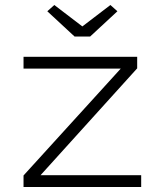

<svg xmlns="http://www.w3.org/2000/svg" viewBox="-20 -747 661 767"><path d="M74 0V-46L477 -489L499 -473H74V-520H528V-474L122 -25L106 -47H544V0ZM278 -601 169 -702 197 -727 324 -630H294L421 -727L449 -702L340 -601Z"/></svg>

Font: Lexend Peta ExtraLight
Style: Regular
Weight: 250
Version: Version 1.007